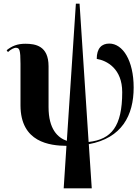

<svg xmlns="http://www.w3.org/2000/svg" viewBox="-20 -780 758 1040"><path d="M325 240H477L461 1C640 -32 704 -155 704 -306C704 -452 645 -544 572 -544C531 -544 504 -519 504 -461C559 -452 642 -408 642 -281C642 -94 583 -25 460 -11L411 -760H391L342 -17C293 -34 243 -80 243 -200V-421C243 -532 172 -543 117 -543C74 -543 45 -531 16 -508L23 -498C39 -513 56 -522 68 -521C85 -520 91 -511 91 -435V-210C91 -8 251 9 340 10Z"/></svg>

Font: Noto Serif Display
Style: Bold
Weight: 700
Designer: Monotype Design Team
Foundry: Monotype Imaging Inc.
Version: Version 2.009